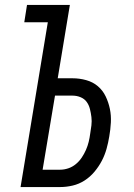

<svg xmlns="http://www.w3.org/2000/svg" viewBox="-20 -755 540 775"><path d="M63 0 173 -665H78L89 -735H262L213 -439H273Q301 -439 328 -431.5Q355 -424 375 -407Q395 -390 406.5 -366Q418 -342 423.5 -315.5Q429 -289 427.5 -260.5Q426 -232 421 -204Q417 -179 410 -154Q403 -129 391 -106Q379 -83 361.5 -62Q344 -41 321.5 -26.5Q299 -12 273.5 -6Q248 0 223 0ZM152 -70H223Q239 -70 255.5 -75.5Q272 -81 286 -92.5Q300 -104 310 -119Q320 -134 327 -150Q334 -166 338 -182.5Q342 -199 344 -215Q347 -232 349 -249Q351 -266 349 -282.5Q347 -299 343 -315Q339 -331 330 -343.5Q321 -356 305.5 -362.5Q290 -369 273 -369H202Z"/></svg>

Font: Iosevka Custom
Style: Italic
Weight: 400
Italic angle: -9°
Monospace: yes
Designer: Belleve Invis
Foundry: Belleve Invis
Version: Version 30.3.3; ttfautohint (v1.8.3)